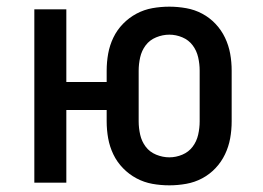

<svg xmlns="http://www.w3.org/2000/svg" viewBox="-20 -548 790 576"><path d="M488 8Q462 8 437 3.5Q412 -1 389.5 -13Q367 -25 349 -43.5Q331 -62 320 -85Q309 -108 304.5 -133Q300 -158 300 -184V-218H179V0H83V-520H179V-302H300V-336Q300 -362 304.5 -387Q309 -412 320 -435Q331 -458 349 -476.5Q367 -495 389.5 -507Q412 -519 437 -523.5Q462 -528 488 -528Q513 -528 538.5 -523.5Q564 -519 586.5 -507Q609 -495 626.5 -476.5Q644 -458 655 -435Q666 -412 670.5 -387Q675 -362 675 -336V-184Q675 -158 670.5 -133Q666 -108 655 -85Q644 -62 626.5 -43.5Q609 -25 586.5 -13Q564 -1 538.5 3.5Q513 8 488 8ZM488 -76Q508 -76 527 -84Q546 -92 558 -108Q570 -124 574.5 -144Q579 -164 579 -184V-336Q579 -356 574.5 -376Q570 -396 558 -412Q546 -428 527 -436Q508 -444 488 -444Q468 -444 448.5 -436Q429 -428 417 -412Q405 -396 400.5 -376Q396 -356 396 -336V-184Q396 -164 400.5 -144Q405 -124 417 -108Q429 -92 448.5 -84Q468 -76 488 -76Z"/></svg>

Font: Iosevka Aile Medium
Style: Regular
Weight: 500
Designer: Belleve Invis
Foundry: Belleve Invis
Version: Version 27.3.5; ttfautohint (v1.8.4)